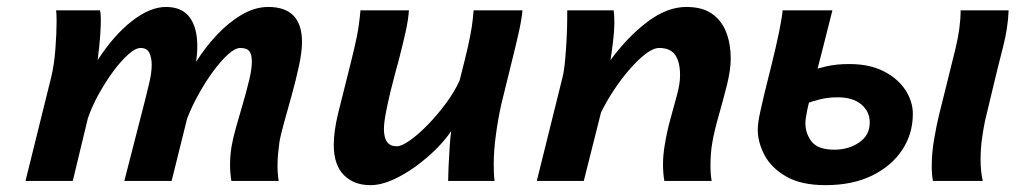

<svg xmlns="http://www.w3.org/2000/svg" viewBox="-20 -523 2945 555"><path d="M785.6 0H648.9Q647 -11.2 646 -22.9Q645 -34.7 645 -46.4Q645 -73.2 649.4 -100.1Q653.3 -123 662.6 -156Q671.9 -189 682.4 -224.6Q692.9 -260.3 700.4 -292Q708 -323.7 708 -344.7Q708 -365.2 700.9 -374.8Q693.8 -384.3 674.3 -384.3Q659.7 -384.3 638.9 -365.5Q618.2 -346.7 595.9 -316.4Q573.7 -286.1 554 -250.5Q534.2 -214.8 521 -180.7L476.1 0H339.4L399.9 -235.8Q404.8 -254.9 411.6 -283.9Q418.5 -313 418.5 -335.9Q418.5 -355.5 411.9 -369.9Q405.3 -384.3 386.2 -384.3Q371.6 -384.3 350.3 -365.2Q329.1 -346.2 306.6 -315.7Q284.2 -285.2 264.6 -249.5Q245.1 -213.9 233.9 -180.7L190.4 0H53.7L127.4 -297.4Q136.7 -334.5 140.1 -381.3Q143.6 -428.2 143.6 -460Q143.6 -485.4 142.1 -493.2H269Q271.5 -483.4 271.5 -466.3Q271.5 -450.2 269.8 -422.6Q268.1 -395 262.2 -349.1Q308.6 -420.9 361.1 -461.9Q413.6 -502.9 459.5 -502.9Q505.9 -502.9 528.1 -473.1Q550.3 -443.4 550.3 -389.6Q550.3 -366.7 546.9 -344.2Q573.2 -386.2 607.2 -422.4Q641.1 -458.5 679.2 -480.7Q717.3 -502.9 755.4 -502.9Q853 -502.9 853 -401.4Q853 -373.5 844.2 -332.5Q835.4 -291.5 823.2 -247.8Q811 -204.1 800.8 -167.2Q790.5 -130.4 787.6 -111.3Q785.2 -94.2 783.7 -77.6Q782.2 -61 782.2 -43.9Q782.2 -20 785.6 0Z M1409.7 0H1275.4Q1275.4 -13.2 1276.6 -41Q1277.8 -68.8 1279.8 -98.1Q1281.7 -127.4 1284.2 -144Q1267.6 -119.1 1240.5 -92Q1213.4 -64.9 1180.7 -41.3Q1147.9 -17.6 1114.3 -2.7Q1080.6 12.2 1050.3 12.2Q1002.9 12.2 973.9 -17.1Q944.8 -46.4 944.8 -104.5Q944.8 -124 948 -147Q951.2 -169.9 957.5 -195.8L993.2 -338.4Q1004.9 -384.8 1011.5 -417.2Q1018.1 -449.7 1022 -493.2H1162.1Q1160.2 -465.8 1152.6 -431.4Q1145 -397 1132.3 -347.7Q1129.9 -338.9 1123 -314Q1116.2 -289.1 1108.6 -257.8Q1101.1 -226.6 1095.5 -197.3Q1089.8 -168 1089.8 -150.4Q1089.8 -100.1 1126.5 -100.1Q1141.1 -100.1 1166 -117.9Q1190.9 -135.7 1218.8 -164.6Q1246.6 -193.4 1270.8 -226.6Q1294.9 -259.8 1308.6 -290.5Q1324.2 -351.1 1332.3 -386.7Q1340.3 -422.4 1343.8 -445.8Q1347.2 -469.2 1349.1 -493.2H1490.2Q1488.3 -467.8 1478.8 -425.8Q1469.2 -383.8 1456.1 -331.5Q1442.9 -279.3 1429.2 -222.2Q1419.9 -180.7 1413.6 -134.3Q1407.2 -87.9 1407.2 -48.8Q1407.2 -35.2 1407.7 -22.9Q1408.2 -10.7 1409.7 0Z M2037.1 0H1900.4Q1898.4 -11.2 1897.5 -22.9Q1896.5 -34.7 1896.5 -46.4Q1896.5 -73.2 1900.9 -100.1Q1907.2 -140.1 1917.7 -178.2Q1928.2 -216.3 1937 -248.8Q1945.8 -281.2 1945.8 -305.2Q1945.8 -344.2 1931.6 -364.3Q1917.5 -384.3 1885.7 -384.3Q1868.2 -384.3 1845.5 -366.7Q1822.8 -349.1 1798.6 -321Q1774.4 -293 1753.2 -260.5Q1731.9 -228 1717.3 -197.8L1667.5 0H1531.7L1605.5 -297.4Q1610.4 -315.9 1613.3 -346.9Q1616.2 -377.9 1617.9 -411.4Q1619.6 -444.8 1619.6 -469.7V-493.2H1753.9Q1755.9 -479 1755.9 -455.6Q1755.9 -434.6 1752 -402.1Q1748 -369.6 1744.6 -349.1Q1795.4 -418 1852.1 -460.4Q1908.7 -502.9 1963.9 -502.9Q2011.2 -502.9 2039.3 -482.4Q2067.4 -461.9 2079.8 -428.2Q2092.3 -394.5 2092.3 -354Q2092.3 -321.3 2081.3 -277.3Q2070.3 -233.4 2057.6 -189.2Q2044.9 -145 2039.1 -111.3Q2036.1 -94.7 2034.9 -77.9Q2033.7 -61 2033.7 -43.9Q2033.7 -20 2037.1 0Z M2242.2 -493.2H2386.2Q2352.5 -358.4 2330.3 -274.7Q2308.1 -190.9 2308.1 -167Q2308.1 -136.7 2326.4 -113.5Q2344.7 -90.3 2392.1 -90.3Q2432.6 -90.3 2463.4 -111.1Q2494.1 -131.8 2494.1 -168.9Q2494.1 -200.2 2470 -220.9Q2445.8 -241.7 2401.4 -241.7Q2373.5 -241.7 2349.6 -235.6Q2325.7 -229.5 2307.6 -222.7L2320.8 -317.4Q2338.4 -324.2 2368.2 -331.1Q2397.9 -337.9 2434.6 -337.9Q2494.6 -337.9 2535.6 -316.4Q2576.7 -294.9 2597.7 -262Q2618.7 -229 2618.7 -193.8Q2618.7 -136.2 2587.9 -89.6Q2557.1 -43 2500.7 -15.4Q2444.3 12.2 2366.2 12.2Q2295.9 12.2 2252.7 -12.7Q2209.5 -37.6 2189.9 -74.7Q2170.4 -111.8 2170.4 -148.4Q2170.4 -167 2177.2 -198Q2184.1 -229 2189 -250L2211.4 -340.3Q2223.6 -389.6 2232.2 -431.4Q2240.7 -473.1 2242.2 -493.2ZM2756.8 -493.2H2895.5Q2894 -443.8 2879.4 -387Q2864.7 -330.1 2849.6 -266.6L2827.6 -174.8Q2823.7 -157.2 2819.1 -126Q2814.5 -94.7 2814.5 -61.5Q2814.5 -27.3 2820.8 0H2676.8Q2673.3 -18.6 2673.3 -43Q2673.3 -80.6 2680.2 -120.6Q2687 -160.6 2694.3 -190.4L2713.4 -267.1Q2727.5 -322.3 2742.2 -383.3Q2756.8 -444.3 2756.8 -493.2Z"/></svg>

Font: Andika
Style: Bold Italic
Weight: 700
Italic angle: -14°
Designer: Victor Gaultney, Annie Olsen, Julie Remington, Don Collingsworth, Eric Hays, Becca Hirsbrunner
Foundry: SIL International
Version: Version 6.101